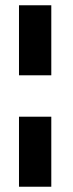

<svg xmlns="http://www.w3.org/2000/svg" viewBox="-20 -708 278 728"><path d="M174.5 -422.5H52V-688H174.5ZM174.5 0H52V-265.5H174.5Z"/></svg>

Font: Lucymar Sans
Style: Bold
Weight: 700
Foundry: The League of Moveable Type (original font) / Main changes by Cristiano Sobral with portions from Mirco Monsees
Version: Version 2.001;August 30, 2020;FontCreator 13.0.0.2681 64-bit